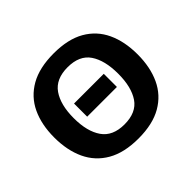

<svg xmlns="http://www.w3.org/2000/svg" viewBox="-162 -922 1146 1146"><g transform="rotate(-45 411.5 -349.0)"><path d="M762.7 -349.6Q762.7 -241.7 725.1 -160.9Q687.5 -80.1 609.9 -35.2Q532.2 9.8 411.6 9.8Q291 9.8 213.1 -35.2Q135.3 -80.1 97.4 -161.1Q59.6 -242.2 59.6 -350.6Q59.6 -458.5 97.4 -538.8Q135.3 -619.1 213.4 -663.6Q291.5 -708 412.6 -708Q532.7 -708 610.1 -663.6Q687.5 -619.1 725.1 -538.6Q762.7 -458 762.7 -349.6ZM223.6 -349.6Q223.6 -237.3 268.3 -173.1Q313 -108.9 411.6 -108.9Q512.2 -108.9 555.7 -173.1Q599.1 -237.3 599.1 -349.6Q599.1 -462.4 555.7 -526.6Q512.2 -590.8 412.6 -590.8Q313 -590.8 268.3 -526.6Q223.6 -462.4 223.6 -349.6ZM537.6 -299.3H286.6V-410.2H537.6Z"/></g></svg>

Font: Lunasima
Style: Bold
Weight: 700
Designer: The DocRepair Project, Monotype Design Team
Foundry: Google
Version: Version 2.009